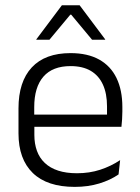

<svg xmlns="http://www.w3.org/2000/svg" viewBox="-20 -702 532 732"><path d="M265 10.5Q159.5 10.5 105 -42.5Q50.5 -95.5 50.5 -193.5V-288.5Q50.5 -390.5 101.2 -445Q152 -499.5 249 -499.5Q314 -499.5 358 -475Q402 -450.5 424.2 -404.5Q446.5 -358.5 446.5 -294V-276.5Q446.5 -262 445.5 -247.5Q444.5 -233 443 -218.5H387Q388 -240.5 388 -260.2Q388 -280 388 -296.5Q388 -345.5 372.2 -379.8Q356.5 -414 325.8 -432Q295 -450 249 -450Q180.5 -450 145.5 -409.8Q110.5 -369.5 110.5 -293.5V-246L111 -238V-187.5Q111 -154 120.8 -127Q130.5 -100 150.8 -80.8Q171 -61.5 201.8 -51.5Q232.5 -41.5 273.5 -41.5Q321 -41.5 361.8 -54.8Q402.5 -68 438 -91.5L432 -37Q401 -15.5 358.5 -2.5Q316 10.5 265 10.5ZM82 -218.5V-265H429.5V-218.5ZM216 -682H283.5L381 -552V-550.5H331L251.5 -646H248L168.5 -550.5H118.5V-552Z"/></svg>

Font: Anek Bangla Light
Style: Regular
Weight: 300
Designer: Sulekha Rajkumar (Bangla), Yesha Goshar (Latin)
Foundry: Ek Type
Version: Version 1.003